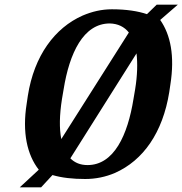

<svg xmlns="http://www.w3.org/2000/svg" viewBox="-20 -761 786 827"><path d="M95 -315C75 -190 97 -94 147 -30L65 46H157L206 -7C247 5 294 10 347 10C392 10 435 1 475 -16C597 -70 681 -190 709 -364L714 -398C733 -519 715 -611 670 -675L746 -741H655L613 -700C575 -713 524 -721 462 -721C417 -721 376 -711 336 -694C216 -641 127 -521 100 -349ZM247 -335 254 -376C279 -532 339 -660 453 -660C488 -659 515 -646 535 -621L244 -162C235 -208 236 -265 247 -335ZM283 -79 568 -531C573 -489 572 -437 562 -376L555 -335C530 -179 471 -50 357 -50C326 -50 302 -60 283 -79Z"/></svg>

Font: Aerodynamic
Style: Obl
Weight: 500
Designer: Google
Version: Version 2.000980; 2014